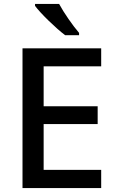

<svg xmlns="http://www.w3.org/2000/svg" viewBox="-20 -961 597 981"><path d="M282 -941H159V-931C186 -894 265 -817 313 -781H384V-793C352 -830 306 -896 282 -941ZM497 0V-93H203V-327H479V-418H203V-622H497V-714H95V0Z"/></svg>

Font: Noto Sans Gunjala Gondi Medium
Style: Regular
Weight: 500
Designer: Ek Type
Foundry: Ek Type
Version: Version 1.004